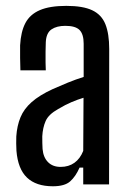

<svg xmlns="http://www.w3.org/2000/svg" viewBox="-20 -628 444 654"><path d="M160 6.5Q103 6.5 72 -23Q41 -52.5 36 -114.5Q35.5 -127 35.2 -139.2Q35 -151.5 35.5 -163.5Q38 -200 49.8 -228.5Q61.5 -257 87.8 -280.2Q114 -303.5 159.5 -324.5Q184 -335.5 211 -346.5Q238 -357.5 265 -366V-479Q265 -511.5 251 -525.8Q237 -540 202.5 -540Q173 -540 155.2 -527.8Q137.5 -515.5 136 -484.5Q135.5 -471 135.2 -451.8Q135 -432.5 135.2 -414.8Q135.5 -397 136 -388.5H49.5Q49 -408 48.5 -430.5Q48 -453 48.5 -473.5Q51 -520 66.5 -549.5Q82 -579 115.8 -593.5Q149.5 -608 206 -608Q262.5 -608 294.2 -593Q326 -578 339 -545.5Q352 -513 352 -461L351.5 0H263.5V-57H251Q237.5 -26.5 218.8 -10Q200 6.5 160 6.5ZM186.5 -59.5Q214 -59.5 233.5 -73.5Q253 -87.5 263.5 -114L264.5 -295Q244.5 -289 223.8 -280.2Q203 -271.5 178 -256.5Q145.5 -238.5 135.5 -215.8Q125.5 -193 124 -163.5Q124 -150 124.2 -140.5Q124.5 -131 125 -120.5Q127.5 -92 143.5 -75.8Q159.5 -59.5 186.5 -59.5Z"/></svg>

Font: Big Shoulders Text Thin Medium
Style: Regular
Weight: 500
Version: Version 2.002